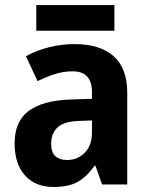

<svg xmlns="http://www.w3.org/2000/svg" viewBox="-20 -732 594 762"><path d="M276 -557Q377 -557 431 -509Q485 -461 485 -364V0H385L359 -74H355Q324 -30 288 -10Q252 10 192 10Q120 10 79 -36Q38 -82 38 -163Q38 -250 93.5 -291.5Q149 -333 258 -337L345 -340V-366Q345 -449 268 -449Q233 -449 199.5 -438.5Q166 -428 129 -410L83 -509Q125 -532 174.5 -544.5Q224 -557 276 -557ZM294 -252Q233 -250 208 -226Q183 -202 183 -162Q183 -127 200 -112Q217 -97 246 -97Q288 -97 316.5 -126Q345 -155 345 -206V-254ZM434 -712V-610H124V-712Z"/></svg>

Font: Noto Sans Gujarati SemiCondensed
Style: Bold
Weight: 700
Width: 4
Designer: Jelle Bosma - Monotype Design Team, Universal Thirst
Foundry: Monotype Imaging Inc.
Version: Version 2.106; ttfautohint (v1.8.4.7-5d5b)